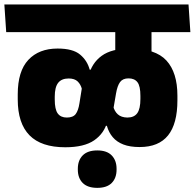

<svg xmlns="http://www.w3.org/2000/svg" viewBox="-44 -664 894 882"><path d="M451.5 -516.5H734.5L726 -643.5H442.5ZM652 -559.5H485.5V-464H652ZM830.5 -516.5 822 -643.5H-24L-15.5 -516.5ZM652 -410.5V-545H485.5V-410.5ZM771 -203.5V-224.5Q771 -331 720.5 -386Q670 -441 553.5 -441Q469 -441 423 -407.5Q377 -374 362.5 -313.5L336.5 -287L321 -190Q316 -156.5 303.8 -140.2Q291.5 -124 263 -124Q235 -124 221.2 -142.8Q207.5 -161.5 207.5 -207V-220Q207.5 -263.5 223.2 -283.5Q239 -303.5 271.5 -303.5Q298.5 -303.5 312.8 -289.8Q327 -276 332.5 -254H347.5L379 -344H368Q357 -385.5 324 -413.2Q291 -441 220.5 -441Q135 -441 86.2 -389Q37.5 -337 37.5 -230.5V-207.5Q37.5 -97.5 91.5 -42.5Q145.5 12.5 256 12.5Q342.5 12.5 388.8 -19.5Q435 -51.5 449 -105.5L471 -129.5L489 -234.5Q495 -270 507.5 -287Q520 -304 546.5 -304Q574 -304 587.5 -286.2Q601 -268.5 601 -223.5V-209.5Q601 -164 586.5 -144Q572 -124 541 -124Q513 -124.5 497.2 -138.8Q481.5 -153 476 -176.5H447.5L434 -86H447Q455.5 -55.5 474 -33.8Q492.5 -12 522.8 -0.2Q553 11.5 597.5 11.5Q685 11.5 728 -42Q771 -95.5 771 -203.5ZM403 199Q447 199 469.2 176.5Q491.5 154 491.5 115Q491.5 114.5 491.5 113.5Q491.5 112.5 491.5 111.5Q491.5 73 469.2 50Q447 27 403 27Q358.5 27 336 49.8Q313.5 72.5 313.5 111.5Q313.5 112 313.5 113.2Q313.5 114.5 313.5 115Q313.5 154 336 176.5Q358.5 199 403 199Z"/></svg>

Font: Anek Devanagari ExtraBold
Style: Regular
Weight: 800
Designer: Kailash Malviya (Devanagari) & Yesha Goshar (Latin)
Foundry: Ek Type
Version: Version 1.003